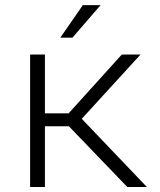

<svg xmlns="http://www.w3.org/2000/svg" viewBox="-20 -746 640 766"><path d="M254.9 -242.2H159.2V0H100.1V-528.3H159.2V-293.9H253.9L465.8 -528.3H540.5L306.2 -272L565.9 0H487.8ZM310.5 -725.6H381.3L269 -595.7H220.7Z"/></svg>

Font: Roboto Mono Light
Style: Regular
Weight: 300
Designer: Google
Version: Version 2.000985; 2015; ttfautohint (v1.3)